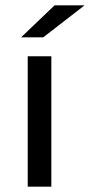

<svg xmlns="http://www.w3.org/2000/svg" viewBox="-20 -698 336 718"><path d="M83.7 -487.6V0H172V-487.6ZM184 -678 58.9 -558.4H141.7L296.2 -678Z"/></svg>

Font: Montserrat Ace
Style: Regular
Weight: 500
Designer: Julieta Ulanovsky
Foundry: Julieta Ulanovsky
Version: Version 1